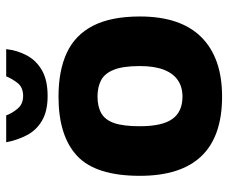

<svg xmlns="http://www.w3.org/2000/svg" viewBox="-80 -660 754 635"><g transform="rotate(-90 297.5 -342.0)"><path d="M296 15Q165 15 99.5 -53Q34 -121 34 -257Q34 -403 100 -464.5Q166 -526 296 -526Q382 -526 441 -498.5Q500 -471 530.5 -411.5Q561 -352 561 -257Q561 -122 492.5 -53.5Q424 15 296 15ZM296 -116Q328 -116 350.5 -131.5Q373 -147 385 -178Q397 -209 397 -257Q397 -312 385 -342.5Q373 -373 350.5 -385Q328 -397 296 -397Q263 -397 241 -384.5Q219 -372 208.5 -342Q198 -312 198 -257Q198 -183 222 -149.5Q246 -116 296 -116ZM298 -562Q248 -562 216.5 -580.5Q185 -599 168.5 -630.5Q152 -662 145 -699H234Q240 -681 255.5 -662Q271 -643 298 -643Q327 -643 341.5 -662Q356 -681 363 -699H453Q449 -662 432 -630.5Q415 -599 382.5 -580.5Q350 -562 298 -562Z"/></g></svg>

Font: Maven Pro ExtraBold
Style: Regular
Weight: 800
Designer: Joe Prince
Foundry: Joe Prince
Version: Version 2.100